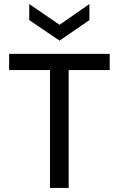

<svg xmlns="http://www.w3.org/2000/svg" viewBox="-20 -925 585 945"><path d="M226 0V-580H25V-660H520V-580H318V0ZM124 -905 273 -803 420 -905V-826L273 -725L124 -826Z"/></svg>

Font: Bricolage Grotesque 10pt
Style: Regular
Weight: 400
Designer: Mathieu Triay
Foundry: Atelier Triay
Version: Version 1.000; ttfautohint (v1.8.4.7-5d5b);gftools[0.9.32]